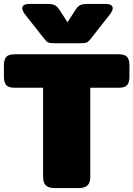

<svg xmlns="http://www.w3.org/2000/svg" viewBox="-25 -956 678 976"><path d="M195 -765 103 -882Q88 -902 88 -914Q88 -925 97.5 -930.5Q107 -936 124 -936H213Q241 -936 253 -930Q265 -924 276 -908L318 -843L360 -908Q371 -924 383 -930Q395 -936 423 -936H512Q529 -936 538.5 -930.5Q548 -925 548 -914Q548 -902 533 -882L441 -765Q427 -746 417.5 -741Q408 -736 380 -736H256Q228 -736 218.5 -741Q209 -746 195 -765ZM194 -57V-510H50Q18 -510 6.5 -523.5Q-5 -537 -5 -567V-623Q-5 -653 6.5 -666.5Q18 -680 50 -680H578Q610 -680 621.5 -666.5Q633 -653 633 -623V-567Q633 -537 621.5 -523.5Q610 -510 578 -510H434V-57Q434 -28 420.5 -14Q407 0 373 0H254Q221 0 207.5 -14Q194 -28 194 -57Z"/></svg>

Font: Mitr
Style: Bold
Weight: 700
Designer: Thanarat Vachiruckul
Foundry: Cadson Demak
Version: Version 1.003